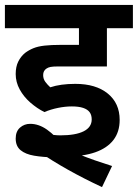

<svg xmlns="http://www.w3.org/2000/svg" viewBox="-20 -642 562 783"><path d="M273 -208Q246 -208 216.5 -202Q187 -196 161 -185Q131 -200 104 -223.5Q77 -247 60.5 -277Q44 -307 44 -340Q44 -370 54.5 -391Q65 -412 82 -426Q98 -438 116.5 -445.5Q135 -453 162 -456Q189 -459 227 -459H302V-527H0V-622H522V-527H416V-371H217Q196 -371 186 -369Q176 -367 169 -362Q163 -358 159.5 -351.5Q156 -345 156 -336Q156 -320 165 -308Q174 -296 185 -286Q206 -293 231.5 -296.5Q257 -300 287 -300Q371 -300 419.5 -260.5Q468 -221 468 -153Q468 -104 442.5 -71Q417 -38 368.5 -21Q320 -4 250 -4Q243 -4 230 -2Q217 0 203 0Q155 -1 119.5 -7Q84 -13 64 -29.5Q44 -46 44 -77Q44 -106 61.5 -121.5Q79 -137 103 -137Q138 -137 171.5 -113.5Q205 -90 251 -36Q272 -25 302.5 -12.5Q333 0 367.5 12Q402 24 437 35L396 121Q323 87 257 50Q191 13 141 -22L111 -115Q138 -103 169.5 -96.5Q201 -90 226 -90Q288 -90 321 -106.5Q354 -123 354 -155Q354 -173 345.5 -184.5Q337 -196 319 -202Q301 -208 273 -208Z"/></svg>

Font: Noto Sans Devanagari SemiBold
Style: Regular
Weight: 600
Version: Version 2.003